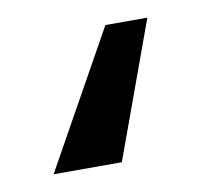

<svg xmlns="http://www.w3.org/2000/svg" viewBox="-40 -110 321 302"><g transform="rotate(-10 120.5 40.5)"><path d="M145 -68H212L133 149H24Z"/></g></svg>

Font: Moderustic Med
Style: Regular
Weight: 500
Designer: Tural Alisoy
Foundry: TAFT Foundry
Version: Version 2.110